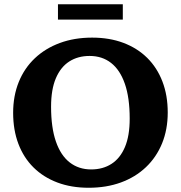

<svg xmlns="http://www.w3.org/2000/svg" viewBox="-20 -873 853 906"><path d="M414.5 -695.5Q496.5 -695.5 562.2 -670.8Q628 -646 674.8 -599.8Q721.5 -553.5 746.5 -488.2Q771.5 -423 771.5 -342Q771.5 -262 744.8 -196.5Q718 -131 668.5 -84Q619 -37 550.5 -12Q482 13 398.5 13Q316.5 13 250.8 -11.8Q185 -36.5 138.2 -82.8Q91.5 -129 66.8 -194.2Q42 -259.5 42 -340.5Q42 -420.5 68.5 -486Q95 -551.5 144.5 -598.2Q194 -645 262.5 -670.2Q331 -695.5 414.5 -695.5ZM410 -73.5Q465.5 -73.5 506.2 -99.8Q547 -126 569.5 -179Q592 -232 592 -313Q592 -412 569.2 -477.5Q546.5 -543 504.2 -576Q462 -609 403 -609Q347.5 -609 306.8 -582.8Q266 -556.5 243.5 -503.5Q221 -450.5 221 -369.5Q221 -271 243.8 -205.2Q266.5 -139.5 309 -106.5Q351.5 -73.5 410 -73.5ZM253.5 -780.5V-853H559.5V-780.5Z"/></svg>

Font: Newsreader
Style: Bold
Weight: 700
Designer: Hugues Gentile
Foundry: Production Type
Version: Version 1.003